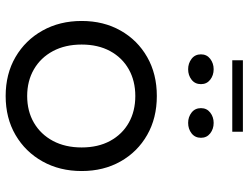

<svg xmlns="http://www.w3.org/2000/svg" viewBox="-122 -768 900 696"><g transform="rotate(90 328.0 -420.0)"><path d="M328 9.5Q248 9.5 186.8 -26.2Q125.5 -62 90.8 -124.2Q56 -186.5 56 -266Q56 -345.5 90.8 -407Q125.5 -468.5 186.8 -503.5Q248 -538.5 328 -538.5Q408 -538.5 469.2 -503.5Q530.5 -468.5 565.2 -407Q600 -345.5 600 -266Q600 -186.5 565.2 -124.2Q530.5 -62 469.2 -26.2Q408 9.5 328 9.5ZM328 -68.5Q383 -68.5 425 -93Q467 -117.5 490.8 -162Q514.5 -206.5 514.5 -266Q514.5 -325.5 490.8 -369.2Q467 -413 425 -436.8Q383 -460.5 328 -460.5Q273.5 -460.5 231.2 -436.8Q189 -413 165.2 -369.2Q141.5 -325.5 141.5 -266Q141.5 -206.5 165.2 -162Q189 -117.5 231.2 -93Q273.5 -68.5 328 -68.5ZM231 -652Q209.5 -652 193.2 -664.5Q177 -677 177 -698.5Q177 -719.5 193.2 -732Q209.5 -744.5 231 -744.5Q253 -744.5 269 -732Q285 -719.5 285 -698.5Q285 -677 269 -664.5Q253 -652 231 -652ZM425.5 -652Q404 -652 388 -664.5Q372 -677 372 -698.5Q372 -719.5 388 -732Q404 -744.5 425.5 -744.5Q447.5 -744.5 463.5 -732Q479.5 -719.5 479.5 -698.5Q479.5 -677 463.5 -664.5Q447.5 -652 425.5 -652ZM198.5 -812V-850.5H457.5V-812Z"/></g></svg>

Font: Epilogue
Style: Regular
Weight: 400
Designer: Tyler Finck
Foundry: Etcetera Type Co
Version: Version 2.112